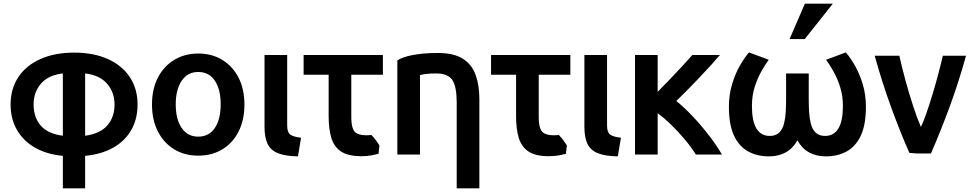

<svg xmlns="http://www.w3.org/2000/svg" viewBox="-20 -834 5311 1051"><path d="M386 -546Q280 -546 201.5 -511Q123 -476 80.5 -412Q38 -348 38 -262Q38 -183 73 -122.5Q108 -62 172 -25.5Q236 11 324 19V197H446V19Q534 11 598.5 -25Q663 -61 698 -121.5Q733 -182 733 -262Q733 -348 690.5 -412Q648 -476 570 -511Q492 -546 386 -546ZM607 -262Q607 -193 567.5 -147.5Q528 -102 446 -91V-432Q525 -423 566 -376Q607 -329 607 -262ZM164 -262Q164 -330 204.5 -376.5Q245 -423 324 -432V-91Q241 -102 202.5 -147Q164 -192 164 -262Z M1318 -262Q1318 -346 1286 -408.5Q1254 -471 1197 -506Q1140 -541 1065 -541Q991 -541 933.5 -506Q876 -471 844 -408.5Q812 -346 812 -262Q812 -178 844 -115Q876 -52 933 -17Q990 18 1065 18Q1141 18 1198 -17Q1255 -52 1286.5 -115Q1318 -178 1318 -262ZM1188 -263Q1188 -181 1156 -133.5Q1124 -86 1065 -86Q1007 -86 974.5 -133.5Q942 -181 942 -263Q942 -344 974.5 -392Q1007 -440 1065 -440Q1124 -440 1156 -392.5Q1188 -345 1188 -263Z M1628 -80Q1585 -85 1568.5 -97.5Q1552 -110 1552 -147V-533H1428V-178V-139Q1428 -81 1445 -46Q1462 -11 1502.5 5Q1543 21 1611 22Z M2057 -38Q2048 -52 2038 -66Q2028 -80 2013 -95Q1957 -89 1930 -106Q1903 -122 1903 -194V-425H2076V-533H1642V-425H1779V-197Q1779 -129 1793.5 -80Q1808 -31 1846.5 -5Q1885 21 1957 21Q1989 21 2013 16.5Q2037 12 2052 8Z M2155 12H2279V-423Q2290 -426 2311.5 -429Q2333 -432 2367 -432Q2432 -432 2456 -396Q2480 -360 2480 -273V197H2604V-292Q2604 -367 2583.5 -424Q2563 -481 2513.5 -512.5Q2464 -544 2376 -544Q2299 -544 2240.5 -533Q2182 -522 2155 -503Z M3083 -38Q3074 -52 3064 -66Q3054 -80 3039 -95Q2983 -89 2956 -106Q2929 -122 2929 -194V-425H3102V-533H2668V-425H2805V-197Q2805 -129 2819.5 -80Q2834 -31 2872.5 -5Q2911 21 2983 21Q3015 21 3039 16.5Q3063 12 3078 8Z M3379 -80Q3336 -85 3319.5 -97.5Q3303 -110 3303 -147V-533H3179V-178V-139Q3179 -81 3196 -46Q3213 -11 3253.5 5Q3294 21 3362 22Z M3580 12V-214Q3615 -189 3653 -152Q3691 -115 3727 -72.5Q3763 -30 3789 12H3932Q3903 -38 3861 -92.5Q3819 -147 3772 -197Q3725 -247 3682 -281Q3705 -303 3736.5 -335Q3768 -367 3802 -402.5Q3836 -438 3867.5 -472.5Q3899 -507 3921 -533H3770Q3751 -511 3718 -475.5Q3685 -440 3648.5 -401.5Q3612 -363 3580 -331V-533H3456V12Z M4283 -432V-289Q4283 -256 4281 -221Q4279 -186 4271.5 -156.5Q4264 -127 4245.5 -108.5Q4227 -90 4194 -90Q4096 -90 4096 -254Q4096 -310 4111 -357.5Q4126 -405 4147.5 -443Q4169 -481 4188 -507L4080 -547Q4056 -520 4030.5 -475.5Q4005 -431 3987.5 -373.5Q3970 -316 3970 -250Q3970 -151 3998 -91.5Q4026 -32 4075.5 -5Q4125 22 4189 22Q4241 22 4280.5 0.5Q4320 -21 4345 -66Q4370 -21 4409.5 0.5Q4449 22 4501 22Q4565 22 4614.5 -5Q4664 -32 4692 -91.5Q4720 -151 4720 -250Q4720 -316 4702.5 -373.5Q4685 -431 4659.5 -475.5Q4634 -520 4610 -547L4502 -507Q4521 -481 4542.5 -443Q4564 -405 4579 -357.5Q4594 -310 4594 -254Q4594 -90 4496 -90Q4463 -90 4444.5 -108.5Q4426 -127 4418.5 -157Q4411 -187 4409 -221.5Q4407 -256 4407 -289V-432ZM4385 -620 4539 -814H4386L4302 -620Z M5021 -139Q5001 -185 4979 -252Q4957 -319 4937 -392Q4917 -465 4903 -529H4768Q4809 -381 4858.5 -245.5Q4908 -110 4958 3Q4963 4 4978 4.5Q4993 5 4998 6H5076Q5126 -108 5176.5 -244.5Q5227 -381 5268 -529H5141Q5130 -481 5115 -424.5Q5100 -368 5083 -312.5Q5066 -257 5050 -211Q5034 -165 5021 -139Z"/></svg>

Font: Repo DemiBold
Style: Regular
Weight: 600
Designer: Stefan Peev
Foundry: Context Ltd
Version: Version 1.502